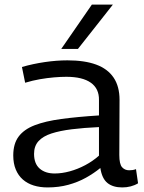

<svg xmlns="http://www.w3.org/2000/svg" viewBox="-20 -810 630 840"><path d="M38 -130Q38 -181 61.5 -212.5Q85 -244 131.5 -262Q178 -280 248.5 -289.5Q319 -299 413 -305V-372Q414 -422 377.5 -448Q341 -474 270 -474Q246 -474 216.5 -471.5Q187 -469 155 -463.5Q123 -458 90 -448L76 -517Q125 -531 176.5 -538.5Q228 -546 275 -546Q350 -546 400.5 -527.5Q451 -509 477 -470.5Q503 -432 503 -373L502 -132Q502 -92 514 -78.5Q526 -65 545 -65Q552 -65 559.5 -66Q567 -67 575 -70L584 -8Q569 1 551.5 5.5Q534 10 515 10Q474 10 450 -9.5Q426 -29 419 -75Q391 -52 356 -32.5Q321 -13 279 -1.5Q237 10 188 10Q155 10 127.5 1.5Q100 -7 80 -24.5Q60 -42 49 -68.5Q38 -95 38 -130ZM129 -137Q129 -94 153.5 -72.5Q178 -51 219 -51Q251 -51 285.5 -60.5Q320 -70 353 -87.5Q386 -105 413 -129V-254Q347 -251 294.5 -244.5Q242 -238 205 -226Q168 -214 148.5 -192.5Q129 -171 129 -137ZM248 -596 382 -790H474L321 -596Z"/></svg>

Font: Georama SemiExpanded
Style: Regular
Weight: 400
Width: 6
Designer: Jean-Baptiste Levee
Foundry: Production Type
Version: Version 1.001